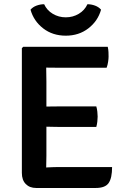

<svg xmlns="http://www.w3.org/2000/svg" viewBox="-20 -910 608 931"><path d="M86 -676.5 92.5 -683H204V-584Q204 -563 204.5 -549Q205 -535 205 -514.5V-154.5Q205 -139.5 204.5 -126.8Q204 -114 204 -98.5V1.5H155.5Q123.5 1.5 104.8 -17.8Q86 -37 86 -71.5ZM447 -394Q450.5 -382.5 452 -368.2Q453.5 -354 453.5 -344.5Q453.5 -334.5 452 -320.8Q450.5 -307 447 -294.5H268.5Q257 -294.5 238 -295Q219 -295.5 198.8 -295.8Q178.5 -296 163 -296V-392.5Q178.5 -393 198.8 -393.2Q219 -393.5 238 -393.8Q257 -394 268.5 -394ZM502.5 -683Q505.5 -669.5 506 -657.5Q506.5 -645.5 506.5 -635.5Q506.5 -625 504.2 -610Q502 -595 497 -581.5H268.5Q257 -581.5 238 -581.8Q219 -582 198.8 -582.2Q178.5 -582.5 163 -583V-683ZM523.5 -100Q523.5 -47 507 -22.8Q490.5 1.5 444 1.5H163V-95.5Q189.5 -97 214.5 -98.5Q239.5 -100 272 -100ZM470 -863Q454.5 -808 408.5 -772.5Q362.5 -737 299 -737Q235 -737 189.2 -772.5Q143.5 -808 128 -863Q139 -876 157.2 -882.8Q175.5 -889.5 194 -889.5Q207.5 -860 236 -843Q264.5 -826 299 -826Q333.5 -826 362 -843Q390.5 -860 404 -889.5Q422.5 -889.5 440.8 -882.8Q459 -876 470 -863Z"/></svg>

Font: Signika Medium
Style: Regular
Weight: 500
Designer: Anna Giedry
Foundry: Anna Giedry
Version: Version 2.000